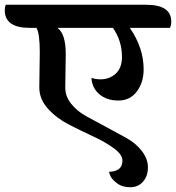

<svg xmlns="http://www.w3.org/2000/svg" viewBox="-90 -682 739 806"><path d="M75 -315 77 -462Q77 -542 63 -565H35Q-70 -565 -70 -639Q-70 -652 -66 -662H524Q629 -662 629 -591Q629 -575 623 -565H455Q513 -481 513 -391Q513 -336 484.5 -298Q456 -260 407 -260Q358 -260 327 -286.5Q296 -313 294 -355Q312 -349 332 -349Q370 -349 396 -373Q422 -397 422 -443Q422 -511 384 -565H151Q186 -540 186 -456L184 -314Q184 -277 209.5 -245.5Q235 -214 274 -193Q313 -172 357.5 -148Q402 -124 441 -102.5Q480 -81 505.5 -48Q531 -15 531 21Q531 57 510.5 80.5Q490 104 456.5 104Q423 104 401.5 87.5Q380 71 374 57.5Q368 44 368 39Q394 39 409 27.5Q424 16 424 -8.5Q424 -33 388 -59.5Q352 -86 301 -109.5Q250 -133 198.5 -159.5Q147 -186 111 -226Q75 -266 75 -315Z"/></svg>

Font: Laila SemiBold
Style: Regular
Weight: 600
Designer: Hitesh Malaviya
Foundry: Indian Type Foundry
Version: Version 1.302;PS 1.0;hotconv 1.0.78;makeotf.lib2.5.61930; tt